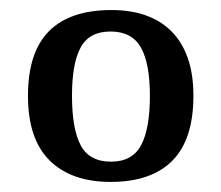

<svg xmlns="http://www.w3.org/2000/svg" viewBox="-20 -739 437 379"><path d="M122.1 -549.8Q122.1 -484.9 139.2 -452.4Q156.2 -419.9 199.2 -419.9Q241.2 -419.9 258.5 -452.4Q275.9 -484.9 275.9 -549.8Q275.9 -613.8 258.1 -645.3Q240.2 -676.8 198.2 -676.8Q156.2 -676.8 139.2 -645.3Q122.1 -613.8 122.1 -549.8ZM361.8 -549.8Q361.8 -463.9 320.3 -421.9Q278.8 -379.9 198.2 -379.9Q121.1 -379.9 78.1 -422.1Q35.2 -464.4 35.2 -549.8Q35.2 -635.7 76.7 -677.5Q118.2 -719.2 200.2 -719.2Q237.8 -719.2 267.6 -708.7Q297.4 -698.2 318.4 -677.2Q339.4 -656.2 350.6 -624.5Q361.8 -592.8 361.8 -549.8Z"/></svg>

Font: Droid-TTFautohint Serif
Style: Regular
Weight: 400
Foundry: Ascender Corporation
Version: Version 1.00; ttfautohint (v1.00rc1.4-1a1c-dirty) -l 8 -r 50